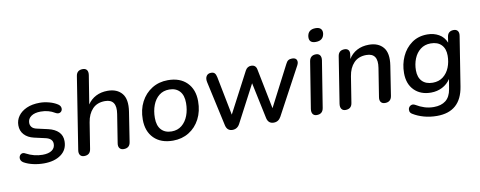

<svg xmlns="http://www.w3.org/2000/svg" viewBox="-72 -1065 4019 1607"><g transform="rotate(-10 1937.5 -261.5)"><path d="M224 9Q177 9 133 -1Q89 -11 57 -29Q38 -40 33 -55.5Q28 -71 34 -85Q40 -99 54 -104.5Q68 -110 87 -99Q119 -82 154 -73Q189 -64 225 -64Q276 -64 304 -83.5Q332 -103 332 -138Q332 -184 271 -197L178 -218Q126 -230 96.5 -262Q67 -294 67 -341Q67 -385 92 -420Q117 -455 163.5 -476Q210 -497 276 -497Q314 -497 355 -486Q396 -475 425 -456Q443 -444 447 -428.5Q451 -413 444.5 -400.5Q438 -388 423.5 -384Q409 -380 390 -391Q338 -423 271 -423Q219 -423 189.5 -402Q160 -381 160 -346Q160 -325 173 -309.5Q186 -294 215 -288L308 -267Q364 -254 394.5 -223.5Q425 -193 425 -145Q425 -72 369.5 -31.5Q314 9 224 9Z M566 7Q542 7 531 -9Q520 -25 525 -53L621 -662Q628 -712 679 -712Q703 -712 714 -697Q725 -682 721 -654L682 -411Q709 -452 752.5 -474.5Q796 -497 852 -497Q932 -497 973.5 -447.5Q1015 -398 999 -294L960 -43Q953 7 902 7Q878 7 866.5 -8.5Q855 -24 860 -52L898 -292Q918 -416 816 -416Q749 -416 709.5 -374.5Q670 -333 659 -263L624 -43Q617 7 566 7Z M1321 9Q1218 9 1159.5 -49.5Q1101 -108 1101 -208Q1101 -293 1135 -358Q1169 -423 1228.5 -460Q1288 -497 1364 -497Q1467 -497 1525.5 -438.5Q1584 -380 1584 -280Q1584 -195 1550 -129.5Q1516 -64 1456.5 -27.5Q1397 9 1321 9ZM1323 -69Q1374 -69 1409.5 -98Q1445 -127 1463.5 -175.5Q1482 -224 1482 -283Q1482 -349 1450 -383.5Q1418 -418 1362 -418Q1311 -418 1275.5 -389.5Q1240 -361 1221.5 -312.5Q1203 -264 1203 -204Q1203 -138 1235 -103.5Q1267 -69 1323 -69Z M1826 7Q1805 7 1790.5 -4.5Q1776 -16 1770 -41L1686 -423Q1679 -455 1691.5 -475Q1704 -495 1732 -495Q1752 -495 1762 -484.5Q1772 -474 1777 -450L1842 -120L2022 -463Q2039 -495 2073 -495Q2090 -495 2102.5 -485.5Q2115 -476 2119 -455L2187 -114L2365 -458Q2375 -479 2387.5 -487Q2400 -495 2420 -495Q2450 -495 2458.5 -476Q2467 -457 2454 -432L2239 -32Q2218 7 2177 7Q2131 7 2120 -41L2055 -349L1889 -33Q1868 7 1826 7Z M2640 -597Q2582 -597 2586 -650Q2592 -711 2658 -711Q2687 -711 2701 -697Q2715 -683 2713 -658Q2706 -597 2640 -597ZM2543 7Q2520 7 2509 -8.5Q2498 -24 2502 -52L2565 -445Q2573 -495 2623 -495Q2646 -495 2657 -479.5Q2668 -464 2664 -436L2601 -43Q2593 7 2543 7Z M2787 7Q2764 7 2753 -9Q2742 -25 2746 -53L2808 -445Q2815 -495 2866 -495Q2888 -495 2899 -481Q2910 -467 2905 -439L2900 -406Q2927 -450 2971 -473.5Q3015 -497 3073 -497Q3153 -497 3194.5 -447.5Q3236 -398 3220 -294L3181 -43Q3173 7 3123 7Q3099 7 3087.5 -8.5Q3076 -24 3081 -52L3119 -292Q3139 -416 3037 -416Q2970 -416 2930.5 -374.5Q2891 -333 2880 -263L2845 -43Q2838 7 2787 7Z M3533 189Q3474 189 3422 174.5Q3370 160 3330 135Q3313 125 3310 109Q3307 93 3314 80Q3321 67 3336 61.5Q3351 56 3370 67Q3403 87 3440 99Q3477 111 3519 111Q3582 111 3620.5 81Q3659 51 3670 -14L3684 -98Q3657 -57 3613.5 -34.5Q3570 -12 3517 -12Q3429 -12 3375.5 -65.5Q3322 -119 3322 -212Q3322 -287 3351.5 -352Q3381 -417 3436.5 -457Q3492 -497 3569 -497Q3624 -497 3667 -472.5Q3710 -448 3730 -399L3737 -446Q3744 -495 3794 -495Q3817 -495 3828 -479.5Q3839 -464 3834 -436L3768 -19Q3735 189 3533 189ZM3546 -91Q3598 -91 3634 -119Q3670 -147 3688.5 -193Q3707 -239 3707 -293Q3707 -352 3675 -385Q3643 -418 3584 -418Q3533 -418 3497 -390Q3461 -362 3442.5 -316Q3424 -270 3424 -217Q3424 -157 3456 -124Q3488 -91 3546 -91Z"/></g></svg>

Font: Nunito SemiBold
Style: Italic
Weight: 600
Italic angle: -9°
Designer: Vernon Adams
Foundry: Vernon Adams
Version: Version 3.601; ttfautohint (v1.8.2.53-6de2)